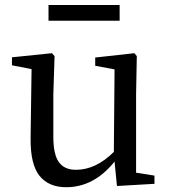

<svg xmlns="http://www.w3.org/2000/svg" viewBox="-20 -742 683 775"><path d="M462.9 -721.7V-658.2H175.8V-721.7ZM529.3 -44.9 603.5 -33.2V0L452.1 8.8L442.4 -89.8Q359.4 13.7 247.1 13.7Q176.8 13.7 139.6 -32.2Q102.5 -78.1 103.5 -183.6L107.4 -462.9L28.3 -478.5V-510.7L189.5 -527.3L200.2 -515.6L195.3 -361.3V-189.5Q195.3 -118.2 217.8 -87.4Q240.2 -56.6 286.1 -56.6Q367.2 -56.6 439.5 -128.9L442.4 -461.9L364.3 -476.6V-509.8L522.5 -527.3L532.2 -515.6L529.3 -361.3Z"/></svg>

Font: GenYoMin TW TTF Medium
Style: Regular
Weight: 500
Version: Version 1.300